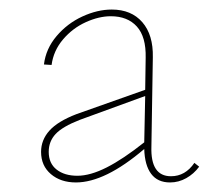

<svg xmlns="http://www.w3.org/2000/svg" viewBox="-20 -685 462 402"><path d="M397 -336Q386 -321 370 -312Q354 -303 336 -303Q310 -303 296.5 -321Q283 -339 282 -373Q200 -303 139 -303Q107 -303 86.5 -320.5Q66 -338 66 -367Q66 -392 83.5 -411.5Q101 -431 140 -446L284 -497L285 -564Q286 -608 266.5 -629.5Q247 -651 212 -651Q187 -651 159.5 -638.5Q132 -626 112 -602.5Q92 -579 88 -549L72 -550Q76 -583 98.5 -609.5Q121 -636 152.5 -650.5Q184 -665 214 -665Q255 -665 278 -638.5Q301 -612 300 -565L297 -378Q295 -316 338 -316Q368 -316 387 -344ZM142 -317Q169 -317 203.5 -334.5Q238 -352 282 -387L284 -484L147 -434Q111 -420 96.5 -404.5Q82 -389 82 -367Q82 -343 98.5 -330Q115 -317 142 -317Z"/></svg>

Font: Ysabeau Thin
Style: Regular
Weight: 200
Designer: Christian Thalmann (Catharsis Fonts)
Version: Version 0.003